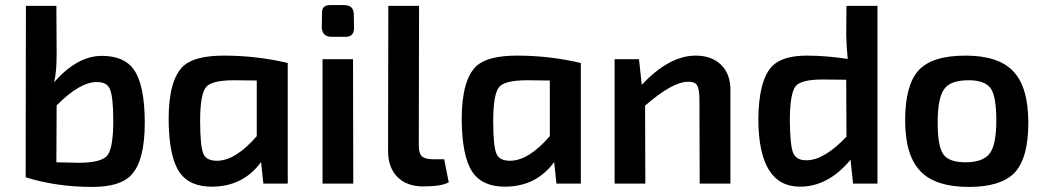

<svg xmlns="http://www.w3.org/2000/svg" viewBox="-20 -723 4098 756"><path d="M203 -509Q203 -438 193 -399Q284 -503 381 -503Q469 -503 507 -449Q550 -388 550 -239Q550 -89 496 -33Q452 13 344 13Q202 13 81 -25L82 -700H202ZM202 -84 293 -82Q379 -83 402 -110Q426 -139 426 -247Q426 -344 412 -374Q400 -400 361 -400Q294 -400 203 -308Z M1017 0 1008 -85Q938 11 816 12Q726 13 686 -46Q645 -107 644 -253Q644 -410 703 -464Q748 -504 862 -504Q990 -504 1113 -475V0ZM902 -407Q815 -407 792 -381Q768 -353 768 -247Q768 -147 781 -117Q793 -90 834 -90Q907 -90 991 -187V-406Z M1335 -703Q1373 -703 1373 -666L1374 -611Q1373 -578 1341 -578H1286Q1248 -578 1247 -616L1248 -670Q1246 -703 1280 -703ZM1250 0V-490H1370L1371 0Z M1629 -150Q1629 -119 1641 -108Q1653 -96 1685 -96H1729L1747 -5Q1717 11 1646 11Q1583 11 1546 -25Q1509 -61 1508 -126L1509 -700H1630Z M2171 0 2162 -85Q2092 11 1970 12Q1880 13 1840 -46Q1799 -107 1798 -253Q1798 -410 1857 -464Q1902 -504 2016 -504Q2144 -504 2267 -475V0ZM2056 -407Q1969 -407 1946 -381Q1922 -353 1922 -247Q1922 -147 1935 -117Q1947 -90 1988 -90Q2061 -90 2145 -187V-406Z M2507 -389Q2615 -504 2719 -504Q2781 -504 2818 -469Q2857 -432 2856 -366V0H2735L2734 -332Q2734 -373 2724 -388Q2715 -402 2689 -401Q2628 -401 2520 -307L2521 0H2400V-490H2496Z M3435 0H3339L3329 -94Q3241 12 3130 12Q2967 12 2966 -253Q2967 -406 3020 -462Q3061 -504 3157 -504Q3233 -504 3318 -491Q3313 -539 3312 -585L3313 -700H3435ZM3220 -410Q3135 -410 3113 -384Q3090 -355 3090 -247Q3091 -151 3103 -121Q3116 -91 3156 -92Q3225 -92 3313 -185L3312 -409Z M3969 -443Q4029 -381 4029 -240Q4029 -102 3976 -44Q3922 13 3795 13Q3665 13 3606 -47Q3544 -109 3544 -249Q3544 -388 3597 -446Q3650 -504 3781 -504Q3911 -504 3969 -443ZM3699 -374Q3672 -339 3672 -240Q3672 -148 3694 -116Q3716 -84 3782 -84Q3851 -84 3877 -119Q3903 -153 3903 -249Q3903 -343 3881 -375Q3858 -407 3794 -407Q3724 -407 3699 -374Z"/></svg>

Font: Taylor Sans Upright Semi Bold
Style: Regular
Weight: 600
Italic angle: -8°
Designer: Natanael Gama
Version: Version 1.001 September 8, 2015